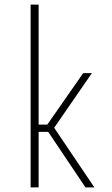

<svg xmlns="http://www.w3.org/2000/svg" viewBox="-20 -820 490 840"><path d="M354 0 191 -243H149V0H114V-800H149V-275H187L344 -500H382L217 -261L393 0Z"/></svg>

Font: League Mono Condensed Thin
Style: Regular
Weight: 100
Width: 1
Designer: Tyler Finck
Foundry: The League of Moveable Type / Tyler Finck
Version: Version 2.210